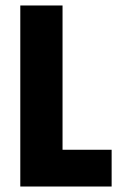

<svg xmlns="http://www.w3.org/2000/svg" viewBox="-20 -680 437 700"><path d="M54 0V-660H208V-134H387V0Z"/></svg>

Font: Bricolage Grotesque 12pt Condensed ExtraBold
Style: Regular
Weight: 800
Width: 3
Designer: Mathieu Triay
Foundry: Atelier Triay
Version: Version 1.001; ttfautohint (v1.8.4.7-5d5b);gftools[0.9.33.de